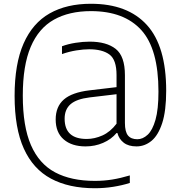

<svg xmlns="http://www.w3.org/2000/svg" viewBox="-20 -769 960 1019"><path d="M483.5 230Q345.5 230 250.5 179Q155.5 128 106.5 19.8Q57.5 -88.5 57.5 -260Q57.5 -430 105.2 -538.2Q153 -646.5 243.5 -697.8Q334 -749 462.5 -749Q657.5 -749 759.8 -636.2Q862 -523.5 862 -287.5Q862 -180.5 840.8 -115.5Q819.5 -50.5 783.8 -21.2Q748 8 704.5 8Q662 8 636.8 -11.5Q611.5 -31 603 -63H598.5Q570.5 -29.5 527.2 -10.8Q484 8 434 8Q361 8 318.2 -29Q275.5 -66 275.5 -135Q275.5 -203 318.8 -240.8Q362 -278.5 454.5 -289.5L598.5 -306.5V-370.5Q598.5 -452 560.8 -479.8Q523 -507.5 453 -507.5Q423.5 -507.5 385.5 -501.5Q347.5 -495.5 309 -482V-523.5Q341 -535.5 380.8 -541.8Q420.5 -548 455.5 -548Q545 -548 594 -509.5Q643 -471 643 -370V-116.5Q643 -70 659.2 -50Q675.5 -30 709 -30Q738 -30 763.8 -54Q789.5 -78 805.2 -133.2Q821 -188.5 821 -283Q821 -509 729.8 -609.5Q638.5 -710 462.5 -710Q347 -710 266 -664.5Q185 -619 143 -520.2Q101 -421.5 101 -262Q101 -98.5 144.2 1Q187.5 100.5 272.5 145.8Q357.5 191 483.5 191Q531.5 191 576 183.8Q620.5 176.5 669 162V202Q628 215 580.5 222.5Q533 230 483.5 230ZM323 -139Q323 -31.5 440 -31.5Q482 -31.5 523.8 -50.2Q565.5 -69 598.5 -112.5V-269L455.5 -252Q386 -243.5 354.5 -216Q323 -188.5 323 -139Z"/></svg>

Font: Encode Sans XLt
Style: Regular
Weight: 200
Designer: Multiple Designers
Foundry: Impallari Type
Version: Version 3.002; ttfautohint (v1.8.3) -l 8 -r 50 -G 200 -x 14 